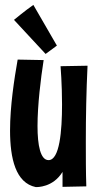

<svg xmlns="http://www.w3.org/2000/svg" viewBox="-20 -750 403 783"><path d="M227 -480C227 -480 233 -406 233 -324C233 -215 223 -97 178 -97C145 -97 133 -157 133 -236C133 -321 146 -428 158 -505L52 -507C38 -427 21 -317 21 -218C21 -103 44 -4 126 13C131 13 196 15 235 -49V12L332 10C330 -51 330 -111 330 -172C330 -275 332 -378 337 -482ZM116 -730C83 -707 37 -669 37 -669L166 -530L212 -564Z"/></svg>

Font: Mouse Memoirs
Style: Regular
Weight: 400
Designer: Astigmatic (AOETI)
Foundry: Astigmatic (AOETI)
Version: Version 1.000